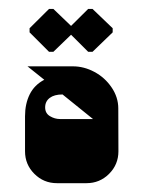

<svg xmlns="http://www.w3.org/2000/svg" viewBox="-20 -415 325 435"><path d="M101 -297.7 141 -336.3 179.7 -297.7H189.7L235.3 -341.7V-351L189.7 -394.7H179.7L141 -356.3L101 -394.7H91L47 -351V-341.7L91 -297.7ZM82.3 -171.7Q82.3 -185.3 92.7 -193.2Q103 -201 121.7 -201L190.7 -145.3H116Q104 -145.3 93.2 -151.8Q82.3 -158.3 82.3 -171.7ZM109 0H176Q206 0 227.2 -21.2Q248.3 -42.3 248.3 -72.3L248 -169.3Q248 -194.7 232.8 -217Q217.7 -239.3 194 -252Q170.3 -264.7 145.3 -264.7H42.3L80.3 -234.3Q58 -222.7 47.3 -201.2Q36.7 -179.7 36.7 -151.7V-72.3Q36.7 -42.3 57.8 -21.2Q79 0 109 0Z"/></svg>

Font: Jomhuria
Style: Regular
Weight: 400
Designer: Arabic design by Kourosh Beigpour, Latin design by Eben Sorkin, engineering by Lasse Fister and Khaled Hosney
Version: Version 1.0010